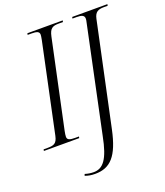

<svg xmlns="http://www.w3.org/2000/svg" viewBox="-189 -826 1012 1179"><g transform="rotate(-20 316.5 -237.0)"><path d="M-21 0H210L212 -10H188C155 -10 136 -14 136 -35C136 -43 138 -58 141 -72L263 -645C274 -697 294 -704 334 -704H360L362 -714H131L129 -704H154C188 -704 205 -699 205 -678C205 -671 203 -660 200 -644L77 -63C67 -16 47 -10 7 -10H-19ZM228 240C327 240 382 183 417 18L560 -653C569 -694 589 -704 629 -704H652L654 -714H424L422 -704H449C481 -704 499 -698 499 -676C499 -670 498 -662 496 -655L350 37C322 181 284 227 223 227C204 227 184 224 166 218L162 229C182 236 201 240 228 240Z"/></g></svg>

Font: Noto Serif Display Condensed Light
Style: Italic
Weight: 300
Width: 3
Italic angle: -12°
Designer: Monotype Design Team
Foundry: Monotype Imaging Inc.
Version: Version 2.009